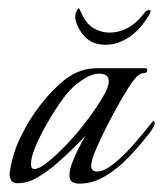

<svg xmlns="http://www.w3.org/2000/svg" viewBox="-20 -436 390 459"><path d="M170 3Q160 3 153 -1Q146 -5 146 -16Q146 -30 153 -48Q160 -66 169 -83.5Q178 -101 185 -112Q150 -75 112 -42Q93 -26 70 -12Q47 2 21 2Q11 2 7 -4.5Q3 -11 3 -20Q3 -25 4 -27Q9 -66 29 -108Q49 -150 78 -187Q107 -224 137 -247Q171 -273 212 -273H327Q332 -273 332 -269Q332 -261 323 -261Q313 -261 303 -248.5Q293 -236 288 -228Q281 -217 266 -191Q251 -165 235.5 -134.5Q220 -104 209 -78Q198 -52 198 -40Q198 -26 212 -26Q227 -26 246 -40Q265 -54 284.5 -74.5Q304 -95 320.5 -115.5Q337 -136 347 -148Q353 -142 346.5 -131.5Q340 -121 335 -115Q315 -89 289 -61.5Q263 -34 232.5 -15.5Q202 3 170 3ZM62 -32Q74 -32 95.5 -49.5Q117 -67 142 -93.5Q167 -120 189 -149.5Q211 -179 225.5 -203.5Q240 -228 240 -241Q240 -252 233.5 -256Q227 -260 217 -260Q201 -260 182.5 -248.5Q164 -237 153 -226Q141 -215 124.5 -191.5Q108 -168 92 -140Q76 -112 65 -86Q54 -60 54 -44Q54 -32 62 -32ZM233 -329Q205 -329 188 -343.5Q171 -358 162 -383Q158 -394 161 -404Q162 -408 164.5 -412Q167 -416 168 -416Q170 -416 171 -412.5Q172 -409 175 -404Q186 -379 204 -368.5Q222 -358 242 -358Q264 -358 285 -369Q306 -380 325 -405Q330 -412 337 -412Q343 -412 337 -401Q314 -363 287 -346Q260 -329 233 -329Z"/></svg>

Font: Italianno
Style: Regular
Weight: 400
Designer: Robert E. Leuschke
Foundry: Robert E. Leuschke
Version: Version 1.100; ttfautohint (v1.8.3)